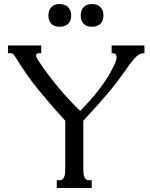

<svg xmlns="http://www.w3.org/2000/svg" viewBox="-20 -944 754 964"><path d="M550.3 -610.4Q567.9 -646.5 565.2 -661.6Q562.5 -676.8 546.4 -676.8H540.5V-715.8H705.1V-676.8H702.6Q694.3 -676.8 686 -674.1Q677.7 -671.4 667.5 -662.6Q657.2 -653.8 643.8 -637.2Q630.4 -620.6 611.3 -592.8Q591.3 -564 569.1 -534.9Q546.9 -505.9 520.8 -474.9Q494.6 -443.8 464.4 -410.2Q434.1 -376.5 398.4 -337.9V-91.3Q398.4 -82.5 399.4 -73.2Q400.4 -64 403.3 -56.4Q406.2 -48.8 411.6 -43.9Q417 -39.1 425.8 -39.1H440.4V0H265.1V-39.1H279.8Q288.6 -39.1 293.9 -43.9Q299.3 -48.8 302.5 -56.4Q305.7 -64 306.6 -73.2Q307.6 -82.5 307.6 -91.3V-337.9Q239.3 -412.1 176.8 -488.3Q114.3 -564.5 66.4 -643.6Q60.1 -653.8 55.7 -660.4Q51.3 -667 47.9 -670.7Q44.4 -674.3 41.5 -675.5Q38.6 -676.8 35.2 -676.8H20V-715.8H187V-676.8H174.3Q164.6 -676.8 161.9 -668.7Q159.2 -660.6 170.4 -643.6Q189.9 -612.8 215.1 -578.9Q240.2 -544.9 268.1 -511Q295.9 -477.1 325.2 -445.3Q354.5 -413.6 382.8 -387.2Q409.7 -415 433.6 -441.9Q457.5 -468.8 478.5 -496.1Q499.5 -523.4 517.6 -551.8Q535.6 -580.1 550.3 -610.4ZM223.1 -865.7Q223.1 -892.6 238 -908.2Q252.9 -923.8 279.3 -923.8Q306.6 -923.8 322 -908.2Q337.4 -892.6 337.4 -865.7Q337.4 -839.4 322 -824.5Q306.6 -809.6 279.3 -809.6Q252.9 -809.6 238 -824.5Q223.1 -839.4 223.1 -865.7ZM385.3 -865.7Q385.3 -892.6 400.1 -908.2Q415 -923.8 441.4 -923.8Q468.8 -923.8 484.1 -908.2Q499.5 -892.6 499.5 -865.7Q499.5 -839.4 484.1 -824.5Q468.8 -809.6 441.4 -809.6Q415 -809.6 400.1 -824.5Q385.3 -839.4 385.3 -865.7Z"/></svg>

Font: Arian Grqi
Style: Regular
Weight: 400
Designer: Ruben Hakobyan (Tarumian)
Foundry: Ruben Hakobyan (Tarumian)
Version: Version 1.003